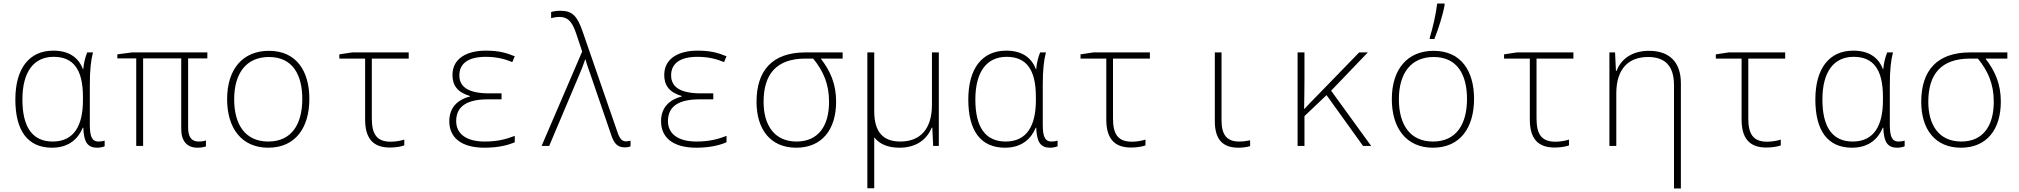

<svg xmlns="http://www.w3.org/2000/svg" viewBox="-20 -827 11440 1088"><path d="M275 10C371 10 424 -42 449 -103H452C455 -22 476 10 531 10C547 10 564 6 573 2V-30C563 -27 550 -25 538 -25C505 -25 489 -47 489 -119V-344C489 -430 495 -485 507 -530H474C463 -502 454 -468 452 -435H450C424 -504 367 -540 282 -540C147 -540 67 -441 67 -263C67 -85 138 10 275 10ZM279 -25C164 -25 107 -106 107 -263C107 -418 170 -505 284 -505C393 -505 450 -437 450 -278V-259C450 -115 399 -25 279 -25Z M1099 10C1120 10 1137 6 1147 3V-31C1138 -28 1126 -25 1106 -25C1064 -25 1046 -52 1046 -105V-496H1155V-530H728L645 -519V-496H752V0H791V-496H1007V-97C1007 -27 1040 10 1099 10Z M1500 10C1654 10 1733 -103 1733 -267C1733 -424 1660 -539 1504 -539C1357 -539 1267 -437 1267 -265C1267 -102 1348 10 1500 10ZM1500 -25C1370 -25 1307 -121 1307 -264C1307 -415 1378 -504 1504 -504C1640 -504 1693 -401 1693 -266C1693 -124 1633 -25 1500 -25Z M2189 9C2221 9 2252 4 2271 -3V-36C2250 -29 2220 -24 2194 -24C2114 -24 2087 -68 2087 -156V-495H2296V-530H1976L1903 -519V-495H2049V-150C2049 -46 2091 9 2189 9Z M2726 10C2804 10 2861 -5 2897 -21V-57C2848 -38 2798 -25 2727 -25C2619 -25 2565 -71 2565 -141C2565 -226 2629 -264 2743 -264H2822V-298H2752C2638 -298 2583 -332 2583 -400C2583 -468 2635 -505 2732 -505C2795 -505 2843 -492 2883 -475L2897 -508C2848 -528 2807 -540 2732 -540C2632 -540 2544 -500 2544 -402C2544 -345 2571 -304 2643 -283V-280C2567 -261 2526 -212 2526 -140C2526 -51 2589 10 2726 10Z M3519 8C3534 8 3545 6 3553 2V-30C3547 -28 3538 -26 3527 -26C3507 -26 3493 -38 3480 -75L3282 -647C3251 -737 3223 -766 3156 -766C3133 -766 3117 -763 3103 -759V-724C3115 -727 3130 -731 3149 -731C3196 -731 3221 -708 3245 -637L3279 -535L3049 0H3092L3262 -402C3275 -431 3286 -461 3296 -490H3298C3305 -462 3317 -431 3329 -396L3445 -58C3460 -14 3480 8 3519 8Z M3926 10C4004 10 4061 -5 4097 -21V-57C4048 -38 3998 -25 3927 -25C3819 -25 3765 -71 3765 -141C3765 -226 3829 -264 3943 -264H4022V-298H3952C3838 -298 3783 -332 3783 -400C3783 -468 3835 -505 3932 -505C3995 -505 4043 -492 4083 -475L4097 -508C4048 -528 4007 -540 3932 -540C3832 -540 3744 -500 3744 -402C3744 -345 3771 -304 3843 -283V-280C3767 -261 3726 -212 3726 -140C3726 -51 3789 10 3926 10Z M4492 10C4637 10 4718 -92 4718 -251C4718 -352 4685 -425 4631 -495H4755V-530H4544C4357 -530 4267 -428 4267 -250C4267 -95 4345 10 4492 10ZM4494 -25C4367 -25 4307 -119 4307 -250C4307 -407 4380 -495 4544 -495H4588C4645 -425 4678 -352 4678 -250C4678 -111 4615 -25 4494 -25Z M4895 240H4934V-49C4964 -10 5012 10 5077 10C5179 10 5235 -43 5260 -104H5263L5268 0H5300V-530H5261V-233C5261 -93 5192 -25 5082 -25C4984 -25 4934 -79 4934 -197V-530H4895Z M5675 10C5771 10 5824 -42 5849 -103H5852C5855 -22 5876 10 5931 10C5947 10 5964 6 5973 2V-30C5963 -27 5950 -25 5938 -25C5905 -25 5889 -47 5889 -119V-344C5889 -430 5895 -485 5907 -530H5874C5863 -502 5854 -468 5852 -435H5850C5824 -504 5767 -540 5682 -540C5547 -540 5467 -441 5467 -263C5467 -85 5538 10 5675 10ZM5679 -25C5564 -25 5507 -106 5507 -263C5507 -418 5570 -505 5684 -505C5793 -505 5850 -437 5850 -278V-259C5850 -115 5799 -25 5679 -25Z M6389 9C6421 9 6452 4 6471 -3V-36C6450 -29 6420 -24 6394 -24C6314 -24 6287 -68 6287 -156V-495H6496V-530H6176L6103 -519V-495H6249V-150C6249 -46 6291 9 6389 9Z M6998 10C7022 10 7049 6 7064 1V-32C7047 -28 7024 -25 7002 -25C6935 -25 6902 -59 6902 -146V-530H6864V-140C6864 -33 6912 10 6998 10Z M7333 0H7372V-169L7497 -288L7704 0H7750L7523 -313L7731 -530H7682L7441 -282C7415 -256 7393 -233 7372 -210H7370C7371 -270 7372 -327 7372 -387V-530H7333Z M8082 -614V-606H8108C8129 -658 8156 -740 8166 -798V-807H8124C8117 -745 8098 -665 8082 -614ZM8100 10C8254 10 8333 -103 8333 -267C8333 -424 8260 -539 8104 -539C7957 -539 7867 -437 7867 -265C7867 -102 7948 10 8100 10ZM8100 -25C7970 -25 7907 -121 7907 -264C7907 -415 7978 -504 8104 -504C8240 -504 8293 -401 8293 -266C8293 -124 8233 -25 8100 -25Z M8789 9C8821 9 8852 4 8871 -3V-36C8850 -29 8820 -24 8794 -24C8714 -24 8687 -68 8687 -156V-495H8896V-530H8576L8503 -519V-495H8649V-150C8649 -46 8691 9 8789 9Z M9100 0H9139V-297C9139 -437 9208 -504 9319 -504C9413 -504 9466 -456 9466 -344V241H9505V-355C9505 -479 9436 -539 9325 -539C9220 -539 9164 -486 9140 -425H9137L9132 -530H9100Z M9989 9C10021 9 10052 4 10071 -3V-36C10050 -29 10020 -24 9994 -24C9914 -24 9887 -68 9887 -156V-495H10096V-530H9776L9703 -519V-495H9849V-150C9849 -46 9891 9 9989 9Z M10475 10C10571 10 10624 -42 10649 -103H10652C10655 -22 10676 10 10731 10C10747 10 10764 6 10773 2V-30C10763 -27 10750 -25 10738 -25C10705 -25 10689 -47 10689 -119V-344C10689 -430 10695 -485 10707 -530H10674C10663 -502 10654 -468 10652 -435H10650C10624 -504 10567 -540 10482 -540C10347 -540 10267 -441 10267 -263C10267 -85 10338 10 10475 10ZM10479 -25C10364 -25 10307 -106 10307 -263C10307 -418 10370 -505 10484 -505C10593 -505 10650 -437 10650 -278V-259C10650 -115 10599 -25 10479 -25Z M11092 10C11237 10 11318 -92 11318 -251C11318 -352 11285 -425 11231 -495H11355V-530H11144C10957 -530 10867 -428 10867 -250C10867 -95 10945 10 11092 10ZM11094 -25C10967 -25 10907 -119 10907 -250C10907 -407 10980 -495 11144 -495H11188C11245 -425 11278 -352 11278 -250C11278 -111 11215 -25 11094 -25Z"/></svg>

Font: Noto Sans Mono ExtraLight
Style: Regular
Weight: 200
Designer: Monotype Design Team
Foundry: Monotype Imaging Inc.
Version: Version 2.014